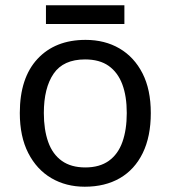

<svg xmlns="http://www.w3.org/2000/svg" viewBox="-20 -697 645 727"><path d="M551 -269Q551 -180 520.5 -117.5Q490 -55 434 -22.5Q378 10 301 10Q230 10 174.5 -22.5Q119 -55 87 -117.5Q55 -180 55 -269Q55 -402 122 -474Q189 -546 304 -546Q377 -546 432.5 -513.5Q488 -481 519.5 -419.5Q551 -358 551 -269ZM146 -269Q146 -206 162.5 -159.5Q179 -113 214 -88Q249 -63 303 -63Q357 -63 392 -88Q427 -113 443.5 -159.5Q460 -206 460 -269Q460 -333 443 -378Q426 -423 391.5 -447.5Q357 -472 302 -472Q220 -472 183 -418Q146 -364 146 -269ZM451 -677V-606H154V-677Z"/></svg>

Font: Noto Sans Thaana
Style: Regular
Weight: 400
Designer: Monotype Design Team
Foundry: Monotype Imaging Inc.
Version: Version 2.001